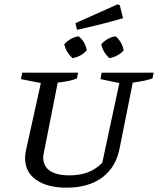

<svg xmlns="http://www.w3.org/2000/svg" viewBox="-20 -860 731 888"><path d="M288 8Q199 8 147.5 -28Q96 -64 96 -129Q96 -136 97 -145.5Q98 -155 100 -164L169 -476L77 -494L83 -524H341L336 -497Q318 -490 296.5 -485.5Q275 -481 247 -478L184 -160Q182 -150 181 -144Q180 -138 180 -132Q180 -91 211 -70Q242 -49 301 -49Q350 -49 386.5 -63Q423 -77 453 -107L532 -476L445 -494L450 -524H691L685 -497Q667 -491 646 -486.5Q625 -482 594 -478L533 -173Q516 -86 452.5 -39Q389 8 288 8ZM336 -722 329 -753 524 -840 534 -836 549 -776Q502 -762 450.5 -749Q399 -736 336 -722ZM315 -591Q286 -618 277 -655Q306 -687 344 -692Q376 -665 381 -627Q369 -613 351.5 -603.5Q334 -594 315 -591ZM486 -591Q457 -617 448 -655Q460 -669 478 -679.5Q496 -690 515 -692Q530 -679 539.5 -662Q549 -645 552 -627Q540 -613 522 -603.5Q504 -594 486 -591Z"/></svg>

Font: Piazzolla SC
Style: Italic
Weight: 400
Italic angle: -11.3°
Designer: Juan Pablo del Peral
Foundry: Huerta Tipografica
Version: Version 1.330